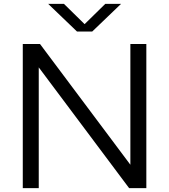

<svg xmlns="http://www.w3.org/2000/svg" viewBox="-20 -966 868 986"><path d="M97 0V-740H185.5L649.5 -120V-740H731.5V0H643L179 -620V0ZM375.5 -804 227.5 -946H308.5L414.5 -842L520.5 -946H601.5L453.5 -804Z"/></svg>

Font: Encode Sans Expanded Expanded
Style: Regular
Weight: 400
Width: 7
Designer: Multiple Designers
Foundry: Impallari Type
Version: Version 3.000; ttfautohint (v1.8.3) -l 8 -r 50 -G 200 -x 14 